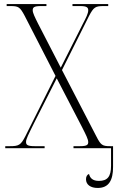

<svg xmlns="http://www.w3.org/2000/svg" viewBox="-20 -734 584 951"><path d="M6 0H201V-10H152C115 -10 109 -17 109 -31C109 -46 120 -66 150 -127L261 -346L384 -109C407 -64 417 -44 417 -30C417 -17 411 -10 376 -10H344V0H530V87C530 141 512 162 470 162C439 162 426 148 421 128C411 131 406 141 406 154C406 181 429 197 464 197C519 197 540 159 540 93V-10H525C486 -10 479 -16 457 -59L287 -387L421 -655C444 -699 453 -704 493 -704H516V-714H339V-704H378C411 -704 417 -696 417 -683C417 -667 406 -646 391 -617L281 -399L168 -618C153 -648 142 -670 142 -683C142 -697 148 -704 183 -704H210V-714H13V-704H32C72 -704 79 -699 102 -656L255 -358L106 -60C83 -15 73 -10 29 -10H6Z"/></svg>

Font: Noto Serif Display SemiCondensed ExtraLight
Style: Regular
Weight: 200
Width: 4
Designer: Monotype Design Team
Foundry: Monotype Imaging Inc.
Version: Version 2.009